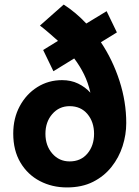

<svg xmlns="http://www.w3.org/2000/svg" viewBox="-20 -809 611 841"><path d="M273 12Q208 12 154.5 -16Q101 -44 69.5 -97Q38 -150 38 -224Q38 -291 66.5 -344Q95 -397 143.5 -427.5Q192 -458 252 -458Q291 -458 322 -443Q353 -428 376 -403Q366 -447 348 -483.5Q330 -520 305 -553L214 -497L169 -590L234 -630Q216 -646 196.5 -663Q177 -680 155 -697L259 -789Q312 -755 358 -706L447 -760L492 -667L422 -624Q474 -546 503.5 -454.5Q533 -363 533 -270Q533 -219 517 -169Q501 -119 468.5 -78Q436 -37 387.5 -12.5Q339 12 273 12ZM285 -102Q334 -102 363 -136.5Q392 -171 392 -223Q392 -275 363 -309.5Q334 -344 285 -344Q239 -344 209 -309.5Q179 -275 179 -223Q179 -171 209 -136.5Q239 -102 285 -102Z"/></svg>

Font: Reem Kufi Ink
Style: Bold
Weight: 700
Designer: Khaled Hosny
Version: Version 1.002